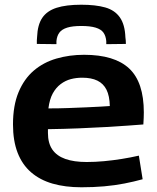

<svg xmlns="http://www.w3.org/2000/svg" viewBox="-20 -783 663 813"><path d="M325 10Q256 10 202.5 -5.5Q149 -21 111.5 -53.5Q74 -86 54.5 -136.5Q35 -187 35 -256Q35 -336 58.5 -392.5Q82 -449 123 -484Q164 -519 219 -535Q274 -551 336 -551Q465 -551 527 -493Q589 -435 589 -307Q589 -298 588.5 -284Q588 -270 587 -256Q561 -254 520 -251Q479 -248 426.5 -245Q374 -242 312.5 -239.5Q251 -237 183 -236Q183 -232 183 -228.5Q183 -225 183 -220Q183 -177 201.5 -150Q220 -123 256.5 -110Q293 -97 347 -97Q383 -97 420.5 -100.5Q458 -104 495.5 -110Q533 -116 568 -124L584 -24Q548 -14 507 -6Q466 2 421 6Q376 10 325 10ZM185 -324Q229 -324 269.5 -325.5Q310 -327 345 -328.5Q380 -330 405.5 -331.5Q431 -333 445 -334Q444 -377 431 -403Q418 -429 392.5 -441.5Q367 -454 328 -454Q303 -454 280 -448Q257 -442 237 -427Q217 -412 203.5 -387.5Q190 -363 185 -324ZM324 -763Q385 -763 425.5 -751.5Q466 -740 487.5 -709.5Q509 -679 511 -625Q512 -618 512.5 -611.5Q513 -605 513 -597L430 -596Q430 -600 430 -603Q430 -606 430 -609Q428 -631 418 -645Q408 -659 385 -666Q362 -673 324 -673Q287 -673 264.5 -666Q242 -659 231.5 -645Q221 -631 219 -609Q219 -606 219 -603Q219 -600 219 -596L136 -597Q136 -605 136 -612Q136 -619 137 -626Q139 -678 159 -707.5Q179 -737 219.5 -750Q260 -763 324 -763Z"/></svg>

Font: Georama SemiExpanded SemiBold
Style: Regular
Weight: 600
Width: 6
Designer: Jean-Baptiste Levee
Foundry: Production Type
Version: Version 1.001